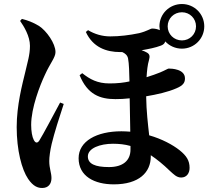

<svg xmlns="http://www.w3.org/2000/svg" viewBox="-20 -867 1040 955"><path d="M814 -736C814 -775 845 -806 885 -806C924 -806 955 -775 955 -736C955 -697 924 -666 885 -666C845 -666 814 -697 814 -736ZM80 -763C99 -736 129 -687 129 -639C129 -593 116 -555 106 -510C91 -448 63 -344 63 -235C63 -120 88 -24 120 23C146 61 169 68 190 68C221 68 236 47 236 19C236 -8 225 -29 225 -66C225 -85 229 -117 237 -151C249 -202 277 -290 297 -350L279 -357C251 -305 194 -197 175 -167C166 -154 156 -155 148 -171C140 -186 135 -214 135 -246C135 -331 179 -443 203 -494C230 -554 256 -581 256 -608C256 -651 211 -714 174 -738C144 -756 117 -766 89 -773ZM629 -141V-123C629 -68 591 -36 522 -36C453 -36 417 -52 417 -89C417 -130 478 -152 542 -152C572 -152 601 -149 629 -141ZM389 -503 376 -493C415 -397 477 -374 554 -374C578 -374 600 -375 625 -378L628 -212C614 -213 599 -214 584 -214C461 -214 371 -165 371 -80C371 10 450 50 546 50C672 50 730 -10 730 -89V-95C760 -75 791 -50 825 -17C843 -1 858 16 881 16C909 16 923 -6 923 -32C923 -68 908 -92 873 -120C839 -147 785 -176 722 -194C716 -249 708 -313 707 -388C760 -397 815 -409 858 -428C891 -442 900 -456 900 -477C900 -524 833 -526 819 -526C815 -526 801 -517 777 -507C758 -499 734 -491 709 -483C711 -515 714 -545 721 -568C726 -587 726 -598 708 -607C702 -611 693 -614 684 -617C719 -623 754 -630 780 -640C791 -644 799 -650 802 -661C822 -639 852 -625 885 -625C946 -625 996 -674 996 -736C996 -798 946 -847 885 -847C823 -847 773 -798 773 -736L775 -717C764 -722 751 -725 737 -725C728 -725 712 -712 672 -702C624 -692 575 -686 528 -686C489 -686 451 -697 418 -717L407 -708C442 -632 508 -608 578 -608H588C602 -602 614 -592 617 -576C622 -551 623 -504 624 -462C597 -456 565 -452 525 -452C464 -452 427 -473 389 -503Z"/></svg>

Font: Noto Serif JP
Style: Bold
Weight: 700
Designer: Ryoko NISHIZUKA 西塚涼子 (kana & ideographs); Frank Grießhammer (Latin, Greek & Cyrillic); Wenlong ZHANG 张文龙 (bopomofo); San
Foundry: Adobe
Version: Version 2.001;hotconv 1.1.0;makeotfexe 2.6.0